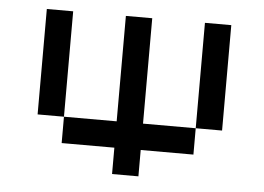

<svg xmlns="http://www.w3.org/2000/svg" viewBox="-43 -489 867 630"><g transform="rotate(5 390.5 -173.5)"><path d="M173.6 -86.8H347.2V-434H434V-86.8H607.6V0H434V86.8H347.2V0H173.6ZM173.6 -86.8H86.8V-434H173.6ZM607.6 -86.8V-434H694.4V-86.8Z"/></g></svg>

Font: 8-bit Operator+ 8
Style: Regular
Weight: 400
Designer: GrandChaos9000
Version: Version 1.3.0 - August 1, 2014